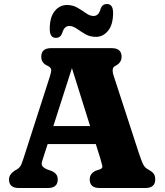

<svg xmlns="http://www.w3.org/2000/svg" viewBox="-20 -941 824 961"><path d="M269 -43Q269 0 219.5 0H74.5Q25 0 25 -43Q25 -67 52 -86L65.5 -93.5Q76 -100 82.2 -109.5Q88.5 -119 98.5 -151L230 -559.5Q237.5 -583 236 -593.5Q234.5 -604 216.5 -612.5Q186.5 -626 186.5 -657Q186.5 -700 236 -700H539Q588.5 -700 588.5 -657Q588.5 -626 556 -610.5Q536.5 -601 548.5 -563L674.5 -176.5Q687 -138 696 -119.5Q705 -101 722 -92.5Q742.5 -81.5 749.8 -70.8Q757 -60 757 -43Q757 0 707.5 0H478.5Q429 0 429 -43Q429 -72 459 -86.5L482 -94Q494.5 -99.5 492 -111.5Q489.5 -123.5 482 -148.5L459.5 -220H218.5L202 -169Q195 -146.5 190.8 -133.5Q186.5 -120.5 191 -111.5Q195.5 -102.5 216 -93L239 -85Q252.5 -79 260.8 -69Q269 -59 269 -43ZM247 -310H431L340 -600ZM460 -756.5Q430 -756.5 406.8 -770.2Q383.5 -784 364 -797.5Q344.5 -811 327 -811Q301 -811 291 -774.5Q282.5 -751.5 259.5 -751.5Q229 -751.5 229 -796Q229 -855 253.8 -885.5Q278.5 -916 315 -916Q345 -916 368.2 -902.2Q391.5 -888.5 410.8 -874.8Q430 -861 448 -861Q475 -861 484 -898.5Q492.5 -921 515.5 -921Q546 -921 546 -876.5Q546 -817.5 521 -787Q496 -756.5 460 -756.5Z"/></svg>

Font: Fraunces 9pt SuperSoft
Style: Bold
Weight: 700
Version: Version 1.000;[b76b70a41]